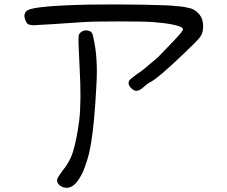

<svg xmlns="http://www.w3.org/2000/svg" viewBox="-20 -739 1045 882"><path d="M390.6 -717.8Q515.6 -719.7 643.6 -717.3Q771.5 -714.8 788.1 -710.9Q815.4 -710 844.7 -703.1Q871.1 -699.2 891.6 -677.7Q913.1 -655.3 913.1 -617.2Q913.1 -588.9 900.9 -571.3Q888.7 -553.7 832 -500Q703.1 -376 668 -360.4Q658.2 -355.5 640.6 -339.8Q621.1 -322.3 607.4 -321.8Q593.8 -321.3 579.1 -337.9Q564.5 -355.5 575.2 -371.1Q580.1 -377 606.4 -396.5Q631.8 -413.1 647.5 -426.8Q665 -441.4 679.7 -454.1Q695.3 -465.8 713.9 -484.4Q792 -564.5 813.5 -590.8L820.3 -602.5L818.4 -610.4Q793.9 -628.9 681.6 -637.7Q642.6 -640.6 525.9 -640.6Q409.2 -640.6 366.2 -637.7Q180.7 -625 132.8 -623Q121.1 -624 113.8 -626Q106.4 -627.9 101.6 -635.7Q87.9 -660.2 93.8 -675.8Q97.7 -686.5 107.4 -692.4Q146.5 -712.9 390.6 -717.8ZM355.5 -593.8Q364.3 -599.6 377.9 -599.6Q392.6 -597.7 398.9 -591.8Q405.3 -585.9 408.2 -569.3Q430.7 -474.6 422.9 -347.7Q414.1 -176.8 398.4 -82Q391.6 -39.1 380.9 -4.9Q370.1 29.3 361.3 49.8Q349.6 75.2 332 98.6Q317.4 115.2 302.7 120.6Q288.1 126 276.4 122.1Q268.6 122.1 258.3 115.2Q248 108.4 244.1 99.1Q240.2 89.8 244.1 80.1Q249 70.3 267.6 44.9Q300.8 4.9 315.4 -42Q333 -101.6 343.8 -184.6Q354.5 -272.5 345.7 -428.7Q342.8 -489.3 340.8 -538.1Q339.8 -570.3 342.3 -578.6Q344.7 -586.9 355.5 -593.8Z"/></svg>

Font: JasonHandwriting4
Style: Regular
Weight: 400
Version: Version 1.01.21